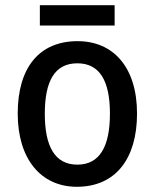

<svg xmlns="http://www.w3.org/2000/svg" viewBox="-20 -707 594 737"><path d="M420 -687H133V-609H420ZM506 -271C506 -450 414 -549 278 -549C130 -549 48 -447 48 -271C48 -97 137 10 275 10C423 10 506 -97 506 -271ZM152 -270C152 -396 190 -464 277 -464C363 -464 402 -396 402 -271C402 -145 363 -75 277 -75C190 -75 152 -146 152 -270Z"/></svg>

Font: Noto Sans SemiCondensed Medium
Style: Regular
Weight: 500
Width: 4
Designer: Monotype Design Team
Foundry: Monotype Imaging Inc.
Version: Version 2.013